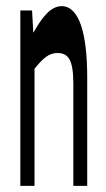

<svg xmlns="http://www.w3.org/2000/svg" viewBox="-20 -603 345 623"><path d="M46 -569V0H92V-380C119 -413 138 -431 166 -431C202 -431 218 -409 218 -330V0H263V-352C263 -494 237 -583 180 -583C143 -583 115 -544 89 -498H88L84 -569Z"/></svg>

Font: 寒蝉无机体 CompactMedium
Style: Regular
Weight: 500
Width: 3
Designer: ChillTanhei {Warren2060}; 
Source Han Sans {Ryoko NISHIZUKA 西塚涼子 (kana, bopomofo & ideographs); Paul D. Hunt (Latin, Gre
Foundry: ChillType&Adobe
Version: Version 1.000;Glyphs 3.1.1 (3135)